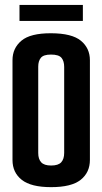

<svg xmlns="http://www.w3.org/2000/svg" viewBox="-20 -765 422 791"><path d="M190.6 6Q107.8 6 69.7 -24.1Q31.5 -54.2 31.5 -105.8V-517.2Q31.5 -566.4 68.3 -597.4Q105.1 -628.3 190.6 -628Q276.5 -627.7 313.5 -597Q350.4 -566.4 350.4 -516.9V-106.2Q350.4 -54.6 312.5 -24.3Q274.5 6 190.6 6ZM190.6 -83.1Q220.2 -83.1 232.3 -96.5Q244.4 -109.9 244.4 -135V-489.4Q244.4 -513.4 233.3 -526.8Q222.2 -540.2 190 -540.2Q159.4 -540.2 148.5 -527Q137.5 -513.7 137.5 -490.4V-134.6Q137.5 -109.6 149.7 -96.4Q161.8 -83.1 190.6 -83.1ZM60.3 -678.8V-744.7H321.4V-678.8Z"/></svg>

Font: Smooch Sans Thin
Style: Regular
Weight: 100
Designer: Robert E. Leuschke
Foundry: Robert E. Leuschke
Version: Version 1.010